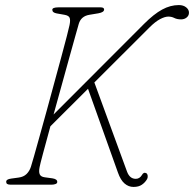

<svg xmlns="http://www.w3.org/2000/svg" viewBox="-20 -729 766 758"><path d="M136.5 -70Q132.5 -51 136.8 -41Q141 -31 157 -29L186.5 -25Q206.5 -22 206 -10.5Q206 -5 199.2 -2.5Q192.5 0 185 0H21Q4.5 0 4.5 -10.5Q3.5 -21.5 24.5 -24L53.5 -28Q73 -30.5 84.8 -42Q96.5 -53.5 102 -70.5Q105 -79 114 -111.2Q123 -143.5 136.2 -190.5Q149.5 -237.5 164.5 -292.5Q179.5 -347.5 194.5 -402.8Q209.5 -458 222.5 -505.8Q235.5 -553.5 244 -586.8Q252.5 -620 254.5 -630Q258.5 -649.5 255 -658.5Q251.5 -667.5 235 -670.5L204 -676Q186.5 -679 186.5 -690.5Q186.5 -700 211.5 -700H377Q391 -700 391 -691.5Q391 -680.5 368.5 -676.5L332.5 -670.5Q300 -665 291 -635Q287.5 -623.5 277.5 -587.2Q267.5 -551 253.2 -500Q239 -449 223 -390.8Q207 -332.5 191.5 -277L549 -635Q587.5 -673.5 620 -691.2Q652.5 -709 686 -709Q704 -709 715.2 -699.8Q726.5 -690.5 726 -678.5Q726 -667.5 717 -660Q708 -652.5 695 -652.5Q679 -652.5 668.2 -658Q657.5 -663.5 644.5 -663.5Q631 -663.5 612 -653.5Q593 -643.5 570.5 -621L352.5 -403.5L481.5 -51.5Q492 -23 516 -23Q531 -23 540 -37.5Q547 -51 558 -45Q562 -42.5 563 -35.8Q564 -29 561 -22.5Q553 -8.5 540.2 0.2Q527.5 9 507 9Q487.5 9 471.8 -4.5Q456 -18 445.5 -48L327.5 -378.5L179 -230.5Q162 -168.5 150 -123.8Q138 -79 136.5 -70Z"/></svg>

Font: Fraunces 72pt S100 Thin
Style: Italic
Weight: 100
Italic angle: -16°
Version: Version 1.000; ttfautohint (v1.8.3)